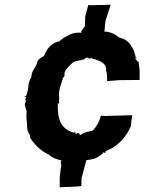

<svg xmlns="http://www.w3.org/2000/svg" viewBox="-20 -667 615 807"><path d="M229 -257 228 -268C228 -298 240 -319 245 -340C256 -350 248 -351 253 -367C257 -374 269 -389 282 -400C289 -411 306 -410 335 -418C334 -421 347 -430 355 -420C359 -420 367 -427 370 -427C363 -423 362 -420 363 -422C406 -411 428 -400 426 -371C430 -357 431 -342 430 -326L479 -330L567 -331C566 -352 569 -368 564 -394C563 -406 565 -407 555 -410C561 -413 550 -413 549 -423C559 -425 555 -427 552 -420C543 -463 525 -501 481 -509C467 -522 442 -535 419 -534L423 -578L445 -647L362 -645L351 -646L338 -597L337 -557C331 -547 314 -532 324 -529C300 -532 278 -526 262 -515C247 -510 242 -503 229 -493C198 -489 175 -460 165 -432C154 -426 139 -418 136 -404C131 -382 111 -369 112 -343C97 -321 100 -298 97 -287C90 -268 94 -261 82 -263L89 -258C95 -261 83 -246 86 -255C87 -245 92 -239 85 -235C83 -222 87 -216 92 -200C89 -167 94 -155 94 -133C94 -120 99 -109 106 -99C104 -90 110 -83 109 -84C134 -48 159 -29 186 -17C198 -3 222 3 239 8C229 18 243 21 235 43L231 80V120L304 117L322 115L323 81L343 6C366 3 381 2 400 -13C412 -20 415 -25 415 -28C417 -25 421 -25 427 -21C418 -24 425 -25 424 -32C469 -48 505 -82 530 -136C531 -149 534 -171 536 -183L474 -181L432 -180L426 -179C418 -180 411 -181 404 -181C398 -157 387 -136 370 -118C350 -113 337 -113 317 -99C309 -109 315 -105 307 -109C296 -102 304 -98 294 -111C297 -112 300 -109 299 -105C290 -116 297 -118 291 -109C231 -125 221 -174 223 -234C227 -229 230 -232 228 -241C228 -246 229 -252 229 -257Z"/></svg>

Font: Asimov Print
Style: DIt
Weight: 250
Width: 0
Designer: Google
Version: Version 2.000980: 2014